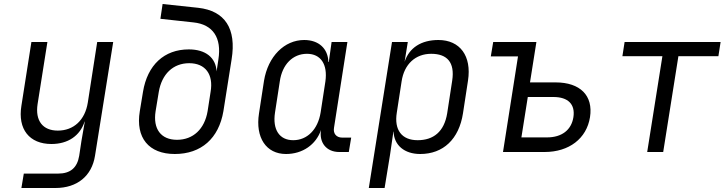

<svg xmlns="http://www.w3.org/2000/svg" viewBox="-20 -760 3640 960"><path d="M87 180H257C366 180 439 120 455 19L546 -550H466L419 -247C405 -159 348 -107 269 -107C194 -107 155 -156 168 -240L217 -550H137L87 -231C68 -114 127 -40 237 -40C320 -40 380 -81 403 -152H404L387 -54L376 19C366 79 332 108 270 108H99Z M854 10C986 10 1074 -68 1097 -204L1138 -463C1163 -617 1105 -706 971 -721L793 -740L782 -666L947 -648C1045 -638 1089 -571 1072 -463L1063 -403C1059 -472 1008 -513 924 -513C801 -513 717 -435 695 -301L679 -204C657 -71 724 10 854 10ZM865 -61C785 -61 744 -115 758 -204L774 -301C789 -389 845 -444 926 -444C1007 -444 1048 -388 1033 -301L1018 -204C1003 -115 946 -61 865 -61Z M1410 10C1493 10 1560 -37 1585 -110C1575 -47 1612 0 1676 0H1724L1736 -72H1691C1662 -72 1645 -92 1650 -121L1717 -550H1638L1624 -450H1622C1620 -517 1574 -560 1501 -560C1402 -560 1320 -478 1300 -356L1275 -193C1256 -72 1311 10 1410 10ZM1446 -59C1377 -59 1342 -112 1355 -197L1379 -353C1391 -438 1444 -491 1515 -491C1584 -491 1619 -438 1607 -353L1583 -197C1569 -112 1516 -59 1446 -59Z M1824 180H1903L1930 15L1947 -102H1948C1950 -34 2002 10 2081 10C2196 10 2275 -64 2295 -194L2320 -357C2339 -480 2280 -560 2172 -560C2086 -560 2026 -521 2003 -451L2019 -550H1940ZM2068 -59C1989 -59 1950 -110 1964 -197L1988 -353C2001 -440 2058 -491 2136 -491C2215 -491 2255 -449 2241 -357L2216 -194C2201 -101 2147 -59 2068 -59Z M2495 0H2703C2825 0 2913 -67 2930 -174C2947 -282 2881 -348 2758 -348H2630L2662 -550H2446L2434 -478H2570ZM2587 -73 2619 -275H2747C2820 -275 2857 -239 2847 -174C2837 -110 2789 -73 2715 -73Z M3216 0H3296L3372 -479H3572L3583 -550H3103L3092 -479H3292Z"/></svg>

Font: JetBrains Mono Light
Style: Italic
Weight: 336
Italic angle: -9°
Monospace: yes
Designer: Philipp Nurullin, Konstantin Bulenkov
Foundry: JetBrains
Version: Version 2.305